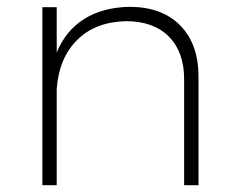

<svg xmlns="http://www.w3.org/2000/svg" viewBox="-20 -542 688 562"><path d="M104 0V-521H146V-388.2Q172.4 -452.6 226.6 -486.6Q280.8 -520.5 358.9 -522Q454.1 -522 507.6 -467.5Q561 -413.1 561 -317.9V0H519V-310.1Q519 -390.1 474.1 -435.1Q429.2 -480 349.1 -480Q259.3 -478 206.1 -425.3Q152.8 -372.6 146 -282.2V0Z"/></svg>

Font: Trueno UltraLight
Style: Regular
Weight: 250
Designer: Julieta Ulanovsky
Foundry: Julieta Ulanovsky
Version: Version 3.001b | FøM Fix